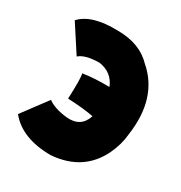

<svg xmlns="http://www.w3.org/2000/svg" viewBox="-130 -601 660 702"><g transform="rotate(30 200.0 -249.5)"><path d="M313.5 -452.1Q415.5 -364.3 391.6 -198.7Q388.2 -156.2 367.2 -110.8Q314.5 -0.5 182.6 9.8Q60.5 9.3 3.9 -60.5L82.5 -166Q109.4 -145.5 164.1 -139.2Q226.1 -133.8 243.7 -189.9Q202.6 -198.2 134.3 -201.2Q138.2 -290 132.8 -307.1Q186 -314.9 244.1 -313.5Q224.6 -363.3 169.4 -372.1Q109.4 -372.1 84.5 -350.1L12.2 -461.4Q57.1 -510.7 169.4 -507.3Q261.2 -506.8 313.5 -452.1Z"/></g></svg>

Font: Lapsus Pro (theguybrush.com)
Style: Bold
Weight: 700
Designer: Jose Roses
Version: Version 1.00 February 9, 2018, initial release